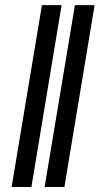

<svg xmlns="http://www.w3.org/2000/svg" viewBox="-20 -747 398 767"><path d="M226.1 -726.6 105.5 0H26.4L147.5 -726.6ZM357.9 -726.6 237.3 0H158.2L279.3 -726.6Z"/></svg>

Font: Inter 16pt
Style: Italic
Weight: 400
Italic angle: -9.3988°
Version: Version 4.001;git-66647c0bb